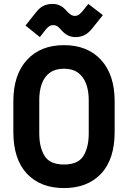

<svg xmlns="http://www.w3.org/2000/svg" viewBox="-20 -944 652 978"><path d="M306 14Q186 14 117 -59.5Q48 -133 48 -272V-428Q48 -563 117 -638.5Q186 -714 306 -714Q426 -714 495 -638.5Q564 -563 564 -428V-272Q564 -133 495 -59.5Q426 14 306 14ZM306 -106Q378 -106 405 -150Q432 -194 432 -264V-436Q432 -480 419 -516Q406 -552 378.5 -573Q351 -594 306 -594Q261 -594 233 -573Q205 -552 192.5 -516Q180 -480 180 -436V-264Q180 -194 207 -150Q234 -106 306 -106ZM183 -755 110 -814 164 -882Q183 -906 203 -915Q223 -924 248 -924Q287 -924 314 -894Q329 -877 339.5 -870Q350 -863 361 -863Q374 -863 383.5 -870.5Q393 -878 401 -888L430 -924L504 -867L448 -797Q430 -775 410 -765Q390 -755 364 -755Q344 -755 326.5 -763.5Q309 -772 292 -791Q285 -800 275 -808Q265 -816 252 -816Q239 -816 229 -809Q219 -802 211 -791Z"/></svg>

Font: Space Mono
Style: Bold
Weight: 700
Monospace: yes
Designer: Colophon Foundry + Benjamin Critton
Foundry: Colophon Foundry & Benjamin Critton
Version: Version 1.003; ttfautohint (v1.8.4.7-5d5b)